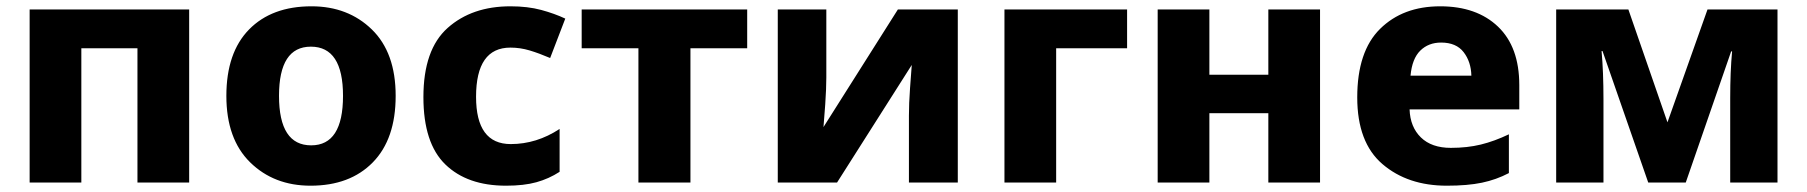

<svg xmlns="http://www.w3.org/2000/svg" viewBox="-20 -579 5731 609"><path d="M580 -549V0H416V-426H238V0H74V-549Z M1235 -275Q1235 -412 1159.5 -485.5Q1084 -559 968 -559Q842 -559 770 -485.5Q698 -412 698 -275Q698 -138 773.5 -64Q849 10 965 10Q1090 10 1162.5 -64Q1235 -138 1235 -275ZM865 -275Q865 -431 966 -431Q1068 -431 1068 -275Q1068 -118 967 -118Q865 -118 865 -275Z M1585 10Q1642 10 1681.5 -1Q1721 -12 1755 -34V-170Q1682 -122 1600 -122Q1490 -122 1490 -272Q1490 -428 1599 -428Q1630 -428 1660 -419Q1690 -410 1725 -395L1773 -520Q1739 -536 1696.5 -547.5Q1654 -559 1599 -559Q1477 -559 1400 -490.5Q1323 -422 1323 -271Q1323 -125 1392.5 -57.5Q1462 10 1585 10Z M2350 -426H2170V0H2005V-426H1825V-549H2350Z M2601 -549H2447V0H2635L2872 -373Q2870 -347 2866.5 -299Q2863 -251 2863 -212V0H3018V-549H2828L2592 -176Q2594 -196 2597.5 -247.5Q2601 -299 2601 -333Z M3555 -549V-426H3330V0H3166V-549Z M3816 -549V-342H4003V-549H4167V0H4003V-220H3816V0H3652V-549Z M4548 -559Q4430 -559 4357.5 -487.5Q4285 -416 4285 -270Q4285 -127 4365 -58.5Q4445 10 4569 10Q4635 10 4680.5 0.5Q4726 -9 4766 -30V-153Q4720 -131 4677 -120.5Q4634 -110 4582 -110Q4521 -110 4487 -143Q4453 -176 4451 -232H4799V-309Q4799 -430 4731.5 -494.5Q4664 -559 4548 -559ZM4551 -444Q4599 -444 4622.5 -413.5Q4646 -383 4647 -339H4454Q4459 -393 4485 -418.5Q4511 -444 4551 -444Z M5618 -549H5396L5269 -191L5145 -549H4916V0H5066V-264Q5066 -351 5060 -417H5063L5208 0H5327L5471 -416H5474Q5468 -352 5468 -268V0H5618Z"/></svg>

Font: Noto Sans UI Extra
Style: Regular
Weight: 800
Designer: Monotype Design Team
Foundry: Monotype Imaging Inc.
Version: Version 1.901